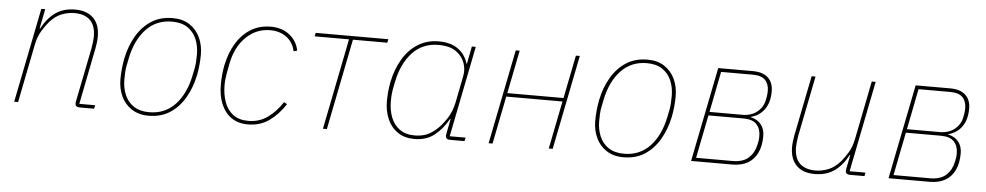

<svg xmlns="http://www.w3.org/2000/svg" viewBox="-35 -765 5260 1024"><g transform="rotate(5 2595.0 -253.0)"><path d="M74 0H53L154 -506H175L154 -401H157Q187 -458 230 -488Q273 -518 335 -518Q399 -518 433 -483Q467 -448 467 -386Q467 -371 465 -353.5Q463 -336 460 -321L400 -19H485L481 0H403Q392 0 386 -4.5Q380 -9 380 -19Q380 -24 380.5 -27.5Q381 -31 382 -35L439 -320Q442 -337 444 -355Q446 -373 446 -383Q446 -441 417 -470Q388 -499 332 -499Q298 -499 263.5 -485.5Q229 -472 199 -437Q183 -418 164 -387.5Q145 -357 136 -312Z M773 12Q720 12 682.5 -12.5Q645 -37 626 -78Q607 -119 607 -169Q607 -198 610 -226.5Q613 -255 618 -281Q632 -349 663.5 -402.5Q695 -456 743 -487Q791 -518 857 -518Q911 -518 948 -493.5Q985 -469 1004 -428Q1023 -387 1023 -337Q1023 -308 1020 -279.5Q1017 -251 1012 -225Q998 -158 966.5 -104Q935 -50 887 -19Q839 12 773 12ZM775 -7Q859 -7 914 -65.5Q969 -124 989 -225L997 -265Q1000 -282 1001 -300Q1002 -318 1002 -337Q1002 -381 986.5 -418Q971 -455 938.5 -477Q906 -499 855 -499Q771 -499 716 -440.5Q661 -382 641 -281L633 -241Q630 -225 629 -207Q628 -189 628 -169Q628 -125 643.5 -88Q659 -51 691.5 -29Q724 -7 775 -7Z M1305 12Q1251 12 1215 -14Q1179 -40 1161 -84.5Q1143 -129 1143 -186Q1143 -214 1145.5 -240.5Q1148 -267 1153 -292Q1167 -359 1197.5 -409.5Q1228 -460 1274.5 -489Q1321 -518 1383 -518Q1442 -518 1482.5 -486Q1523 -454 1533 -403L1514 -398Q1503 -447 1467 -473Q1431 -499 1381 -499Q1305 -499 1250 -444.5Q1195 -390 1178 -297L1169 -248Q1166 -230 1164.5 -217.5Q1163 -205 1163 -186Q1163 -137 1177.5 -96Q1192 -55 1223.5 -31Q1255 -7 1305 -7Q1364 -7 1408.5 -39Q1453 -71 1487 -123L1504 -114Q1467 -57 1418.5 -22.5Q1370 12 1305 12Z M1706 0 1803 -487H1619L1623 -506H2012L2008 -487H1824L1727 0Z M2464 0H2386Q2375 0 2369 -4.5Q2363 -9 2363 -19Q2363 -24 2363.5 -27.5Q2364 -31 2365 -35L2380 -111H2377Q2346 -56 2303 -22Q2260 12 2196 12Q2144 12 2107.5 -12.5Q2071 -37 2052 -80Q2033 -123 2033 -176Q2033 -203 2035.5 -229Q2038 -255 2043 -280Q2057 -348 2088.5 -402Q2120 -456 2169 -487Q2218 -518 2282 -518Q2346 -518 2385.5 -489Q2425 -460 2438 -413H2441L2459 -506H2480L2383 -19H2468ZM2196 -7Q2228 -7 2254 -16Q2280 -25 2306 -47Q2335 -71 2362 -111.5Q2389 -152 2399 -204L2427 -346Q2434 -380 2422 -415Q2410 -450 2376 -474.5Q2342 -499 2282 -499Q2196 -499 2141.5 -440Q2087 -381 2067 -282L2060 -247Q2057 -231 2055.5 -214Q2054 -197 2054 -176Q2054 -130 2069 -91.5Q2084 -53 2115.5 -30Q2147 -7 2196 -7Z M2593 0 2694 -506H2715L2669 -275H2970L3016 -506H3037L2936 0H2915L2966 -256H2665L2614 0Z M3315 12Q3262 12 3224.5 -12.5Q3187 -37 3168 -78Q3149 -119 3149 -169Q3149 -198 3152 -226.5Q3155 -255 3160 -281Q3174 -349 3205.5 -402.5Q3237 -456 3285 -487Q3333 -518 3399 -518Q3453 -518 3490 -493.5Q3527 -469 3546 -428Q3565 -387 3565 -337Q3565 -308 3562 -279.5Q3559 -251 3554 -225Q3540 -158 3508.5 -104Q3477 -50 3429 -19Q3381 12 3315 12ZM3317 -7Q3401 -7 3456 -65.5Q3511 -124 3531 -225L3539 -265Q3542 -282 3543 -300Q3544 -318 3544 -337Q3544 -381 3528.5 -418Q3513 -455 3480.5 -477Q3448 -499 3397 -499Q3313 -499 3258 -440.5Q3203 -382 3183 -281L3175 -241Q3172 -225 3171 -207Q3170 -189 3170 -169Q3170 -125 3185.5 -88Q3201 -51 3233.5 -29Q3266 -7 3317 -7Z M3677 0 3778 -506H3964Q4017 -506 4045 -480Q4073 -454 4073 -407Q4073 -347 4046 -310Q4019 -273 3974 -262V-260Q4010 -252 4029.5 -227.5Q4049 -203 4049 -165Q4049 -112 4031 -75Q4013 -38 3979.5 -19Q3946 0 3897 0ZM3702 -19H3897Q3954 -19 3983.5 -46.5Q4013 -74 4022 -117Q4027 -139 4027.5 -149Q4028 -159 4028 -165Q4028 -202 4006.5 -226Q3985 -250 3935 -250H3748ZM3752 -269H3928Q3975 -269 4006.5 -294Q4038 -319 4046 -359Q4050 -378 4051 -389Q4052 -400 4052 -407Q4052 -444 4031.5 -465.5Q4011 -487 3964 -487H3795Z M4278 -506H4299L4235 -186Q4232 -170 4230 -151.5Q4228 -133 4228 -123Q4228 -65 4257 -36Q4286 -7 4342 -7Q4376 -7 4410.5 -20.5Q4445 -34 4475 -69Q4492 -89 4510.5 -119Q4529 -149 4538 -194L4600 -506H4621L4524 -19H4609L4605 0H4527Q4516 0 4510 -4.5Q4504 -9 4504 -19Q4504 -24 4504.5 -27.5Q4505 -31 4506 -35L4520 -105H4517Q4487 -48 4444 -18Q4401 12 4339 12Q4275 12 4241 -23Q4207 -58 4207 -120Q4207 -135 4209 -152.5Q4211 -170 4214 -185Z M4734 0 4835 -506H5021Q5074 -506 5102 -480Q5130 -454 5130 -407Q5130 -347 5103 -310Q5076 -273 5031 -262V-260Q5067 -252 5086.5 -227.5Q5106 -203 5106 -165Q5106 -112 5088 -75Q5070 -38 5036.5 -19Q5003 0 4954 0ZM4759 -19H4954Q5011 -19 5040.5 -46.5Q5070 -74 5079 -117Q5084 -139 5084.5 -149Q5085 -159 5085 -165Q5085 -202 5063.5 -226Q5042 -250 4992 -250H4805ZM4809 -269H4985Q5032 -269 5063.5 -294Q5095 -319 5103 -359Q5107 -378 5108 -389Q5109 -400 5109 -407Q5109 -444 5088.5 -465.5Q5068 -487 5021 -487H4852Z"/></g></svg>

Font: IBM Plex Sans Thin
Style: Italic
Weight: 250
Italic angle: -11.31°
Designer: Mike Abbink, Paul van der Laan, Pieter van Rosmalen
Foundry: Bold Monday
Version: Version 3.201